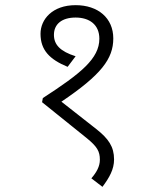

<svg xmlns="http://www.w3.org/2000/svg" viewBox="-20 -652 591 744"><path d="M273 -632C183 -632 137 -577 137 -521C137 -458 172 -422 242 -393L273 -434C213 -453 189 -479 189 -517C189 -558 219 -584 273 -584C326 -584 365 -557 365 -502C365 -425 294 -368 146 -272L143 -256L317 -116C356 -84 367 -66 367 -33C367 -7 354 16 334 39L377 72C404 36 422 4 422 -34C422 -84 400 -115 353 -152L218 -258C372 -362 419 -424 419 -503C419 -582 360 -632 273 -632Z"/></svg>

Font: Noto Sans Devanagari UI Light
Style: Regular
Weight: 300
Designer: Jelle Bosma - Monotype Design Team
Foundry: Monotype Imaging Inc.
Version: Version 2.004